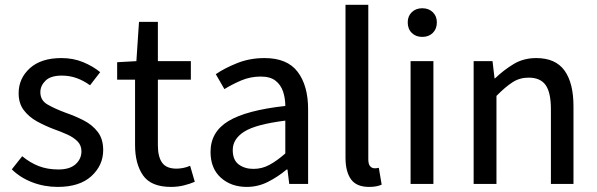

<svg xmlns="http://www.w3.org/2000/svg" viewBox="-20 -752 2441 785"><path d="M215.8 12.2Q161.1 12.2 112.1 -6.6Q63 -25.4 28.3 -59.6L70.8 -113.3Q102.5 -86.9 138.2 -73Q173.8 -59.1 218.8 -59.1Q265.6 -59.1 289.3 -80.8Q313 -102.5 313 -133.3Q313 -157.7 296.9 -174.1Q280.8 -190.4 255.4 -201.9Q230 -213.4 201.2 -223.6Q164.6 -237.3 131.3 -255.6Q98.1 -273.9 77.1 -301.8Q56.2 -329.6 56.2 -370.6Q56.2 -431.6 102.1 -473.1Q147.9 -514.6 231 -514.6Q279.3 -514.6 319.6 -498Q359.9 -481.4 389.6 -457L348.1 -403.3Q321.8 -422.4 293.5 -432.6Q265.1 -442.9 232.4 -442.9Q187 -442.9 166 -422.1Q145 -401.4 145 -375Q145 -341.8 173.8 -325Q202.6 -308.1 248.5 -291Q288.1 -277.3 323 -259.3Q357.9 -241.2 379.9 -212.4Q401.9 -183.6 401.9 -138.2Q401.9 -76.2 353.8 -32Q305.7 12.2 215.8 12.2Z M679.2 12.2Q597.7 12.2 564.9 -34.9Q532.2 -82 532.2 -158.7V-426.3H459V-497.6L537.6 -502L548.3 -662.6H625.5V-502H760.3V-426.3H625.5V-157.7Q625.5 -111.3 642.8 -86.9Q660.2 -62.5 701.7 -62.5Q714.4 -62.5 728.5 -65.2Q742.7 -67.9 757.3 -74.2L776.4 -8.8Q756.3 0 731.4 6.1Q706.5 12.2 679.2 12.2Z M988.8 12.2Q924.8 12.2 882.8 -25.6Q840.8 -63.5 840.8 -130.9Q840.8 -212.9 914.1 -257.1Q987.3 -301.3 1146.5 -318.8Q1146.5 -349.6 1137.5 -377.2Q1128.4 -404.8 1106.7 -421.9Q1085 -439 1045.9 -439Q1003.4 -439 965.8 -422.9Q928.2 -406.7 897.5 -387.7L862.3 -448.7Q898.4 -473.6 950 -494.1Q1001.5 -514.6 1061.5 -514.6Q1154.3 -514.6 1197 -458.3Q1239.7 -401.9 1239.7 -305.2V0H1162.6L1155.3 -59.1H1152.3Q1116.7 -29.3 1075.7 -8.5Q1034.7 12.2 988.8 12.2ZM1016.1 -61.5Q1051.3 -61.5 1081.5 -77.9Q1111.8 -94.2 1146.5 -124.5V-258.8Q1025.9 -243.7 978.8 -213.9Q931.6 -184.1 931.6 -138.7Q931.6 -97.7 956.1 -79.6Q980.5 -61.5 1016.1 -61.5Z M1488.8 12.2Q1437.5 12.2 1415 -19Q1392.6 -50.3 1392.6 -107.9V-732.4H1485.8V-101.6Q1485.8 -80.6 1493.4 -72.3Q1501 -64 1511.2 -64Q1515.1 -64 1519 -64.2Q1522.9 -64.5 1528.8 -65.9L1540.5 2.9Q1531.2 7.3 1518.3 9.8Q1505.4 12.2 1488.8 12.2Z M1658.7 0V-502H1752V0ZM1706.5 -601.1Q1680.2 -601.1 1663.6 -617.4Q1647 -633.8 1647 -660.6Q1647 -686 1663.6 -702.1Q1680.2 -718.3 1706.5 -718.3Q1732.9 -718.3 1749.5 -702.1Q1766.1 -686 1766.1 -660.6Q1766.1 -633.8 1749.5 -617.4Q1732.9 -601.1 1706.5 -601.1Z M1916.5 0V-502H1993.7L2002 -431.6H2003.9Q2039.6 -465.8 2080.1 -490.2Q2120.6 -514.6 2172.4 -514.6Q2251 -514.6 2287.8 -463.9Q2324.7 -413.1 2324.7 -317.4V0H2232.4V-305.7Q2232.4 -373.5 2210.9 -404.1Q2189.5 -434.6 2141.1 -434.6Q2104.5 -434.6 2075.2 -415.5Q2045.9 -396.5 2009.8 -359.9V0Z"/></svg>

Font: Akatab Medium
Style: Regular
Weight: 500
Designer: SIL Global
Foundry: SIL Global
Version: Version 4.100